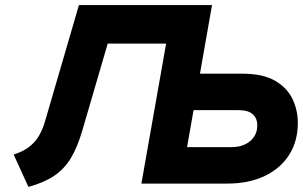

<svg xmlns="http://www.w3.org/2000/svg" viewBox="-20 -720 1188 753"><path d="M534.5 0 631.5 -549H297.5L346.5 -700H811.5L688.5 0ZM91.5 13 33.5 -114Q67 -124.5 90.5 -141.2Q114 -158 130 -183Q146 -208 156.5 -244L289.5 -700H446.5L302.5 -207Q283.5 -142 257.5 -99.2Q231.5 -56.5 191.8 -30Q152 -3.5 91.5 13ZM535 0 658 -700H811L763 -431H931Q1010 -431 1057.8 -403.8Q1105.5 -376.5 1126.8 -332.5Q1148 -288.5 1148 -238Q1148 -166.5 1114.2 -113Q1080.5 -59.5 1018.2 -29.8Q956 0 871 0ZM713 -143H889Q918.5 -143 941 -153.8Q963.5 -164.5 976.2 -183.5Q989 -202.5 989 -228Q989 -256.5 971 -272.2Q953 -288 916 -288H739Z"/></svg>

Font: Overpass Black
Style: Italic
Weight: 900
Italic angle: -10°
Designer: Delve Withrington, Dave Bailey, Thomas Jockin
Foundry: Delve Fonts LLC
Version: Version 4.000